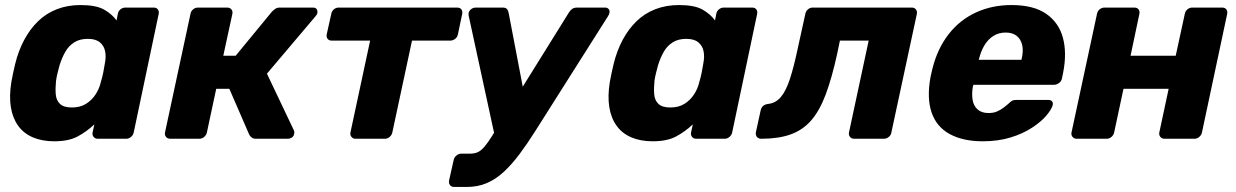

<svg xmlns="http://www.w3.org/2000/svg" viewBox="-20 -550 4897 761"><path d="M195 10Q147 10 110.5 -5.5Q74 -21 52 -51.5Q30 -82 23 -125.5Q16 -169 25 -225Q29 -245 32 -260.5Q35 -276 40 -296Q53 -349 76 -392Q99 -435 131 -466Q163 -497 205.5 -513.5Q248 -530 299 -530Q360 -530 391.5 -512.5Q423 -495 442 -469L447 -495Q449 -506 457.5 -513Q466 -520 477 -520H589Q600 -520 605.5 -513Q611 -506 609 -495L510 -25Q508 -15 499.5 -7.5Q491 0 480 0H367Q357 0 351 -7.5Q345 -15 347 -25L354 -57Q323 -28 287.5 -9Q252 10 195 10ZM265 -124Q298 -124 321 -138.5Q344 -153 359 -176Q374 -199 380 -226Q386 -246 389.5 -264Q393 -282 396 -301Q401 -326 396.5 -347.5Q392 -369 375.5 -382.5Q359 -396 328 -396Q296 -396 274 -382Q252 -368 238.5 -344Q225 -320 216 -291Q212 -276 208 -260Q204 -244 202 -229Q199 -200 201 -176Q203 -152 218 -138Q233 -124 265 -124Z M655 0Q644 0 638 -7.5Q632 -15 634 -25L735 -495Q737 -506 745.5 -513Q754 -520 765 -520H880Q891 -520 897 -513Q903 -506 901 -495L865 -329H914L1058 -504Q1063 -509 1070.5 -514.5Q1078 -520 1089 -520H1220Q1230 -520 1234.5 -514.5Q1239 -509 1238 -500Q1238 -494 1231 -486L1038 -258L1145 -33Q1146 -31 1146.5 -28Q1147 -25 1146 -20Q1145 -11 1137.5 -5.5Q1130 0 1120 0H994Q984 0 978 -4.5Q972 -9 968 -16L889 -198H837L800 -25Q798 -15 789.5 -7.5Q781 0 770 0Z M1389 0Q1379 0 1373 -7.5Q1367 -15 1369 -25L1447 -389H1295Q1284 -389 1278.5 -396Q1273 -403 1275 -414L1293 -495Q1295 -506 1303.5 -513Q1312 -520 1322 -520H1792Q1803 -520 1808.5 -513Q1814 -506 1812 -495L1795 -414Q1793 -403 1784 -396Q1775 -389 1764 -389H1613L1535 -25Q1533 -15 1524.5 -7.5Q1516 0 1505 0Z M1780 191Q1769 191 1763.5 183.5Q1758 176 1760 165L1778 85Q1780 74 1789 66.5Q1798 59 1808 59H1843Q1862 59 1875 52.5Q1888 46 1901 30.5Q1914 15 1931 -12L2234 -499Q2240 -509 2247.5 -514.5Q2255 -520 2268 -520H2378Q2387 -520 2392 -514.5Q2397 -509 2396 -501Q2395 -494 2390 -486L2100 -28Q2069 21 2039 61Q2009 101 1977.5 130.5Q1946 160 1910 175.5Q1874 191 1830 191ZM1941 -11 1838 -486Q1835 -499 1841 -507Q1844 -512 1850.5 -516Q1857 -520 1865 -520H1972Q1985 -520 1990 -513.5Q1995 -507 1996 -499L2066 -133Z M2567 10Q2519 10 2482.5 -5.5Q2446 -21 2424 -51.5Q2402 -82 2395 -125.5Q2388 -169 2397 -225Q2401 -245 2404 -260.5Q2407 -276 2412 -296Q2425 -349 2448 -392Q2471 -435 2503 -466Q2535 -497 2577.5 -513.5Q2620 -530 2671 -530Q2732 -530 2763.5 -512.5Q2795 -495 2814 -469L2819 -495Q2821 -506 2829.5 -513Q2838 -520 2849 -520H2961Q2972 -520 2977.5 -513Q2983 -506 2981 -495L2882 -25Q2880 -15 2871.5 -7.5Q2863 0 2852 0H2739Q2729 0 2723 -7.5Q2717 -15 2719 -25L2726 -57Q2695 -28 2659.5 -9Q2624 10 2567 10ZM2637 -124Q2670 -124 2693 -138.5Q2716 -153 2731 -176Q2746 -199 2752 -226Q2758 -246 2761.5 -264Q2765 -282 2768 -301Q2773 -326 2768.5 -347.5Q2764 -369 2747.5 -382.5Q2731 -396 2700 -396Q2668 -396 2646 -382Q2624 -368 2610.5 -344Q2597 -320 2588 -291Q2584 -276 2580 -260Q2576 -244 2574 -229Q2571 -200 2573 -176Q2575 -152 2590 -138Q2605 -124 2637 -124Z M2997 0Q2986 0 2980 -7.5Q2974 -15 2976 -26L2995 -113Q3000 -135 3024 -138Q3054 -141 3074.5 -165Q3095 -189 3110.5 -236Q3126 -283 3141 -354L3172 -495Q3174 -506 3182.5 -513Q3191 -520 3201 -520H3594Q3604 -520 3610 -513Q3616 -506 3614 -495L3513 -25Q3512 -15 3503 -7.5Q3494 0 3484 0H3365Q3355 0 3349 -7.5Q3343 -15 3345 -25L3423 -389H3309L3298 -336Q3277 -240 3252.5 -175Q3228 -110 3194.5 -72Q3161 -34 3113 -17Q3065 0 2997 0Z M3875 10Q3797 10 3744.5 -18.5Q3692 -47 3672.5 -104Q3653 -161 3668 -244Q3670 -251 3672 -262Q3674 -273 3676 -279Q3696 -358 3740 -414.5Q3784 -471 3848 -500.5Q3912 -530 3989 -530Q4077 -530 4127 -495Q4177 -460 4193 -400Q4209 -340 4194 -263L4189 -239Q4187 -228 4177.5 -221Q4168 -214 4158 -214H3838Q3838 -213 3837.5 -211Q3837 -209 3836 -207Q3831 -178 3835 -154Q3839 -130 3855 -116Q3871 -102 3898 -102Q3918 -102 3932.5 -108.5Q3947 -115 3958 -123.5Q3969 -132 3976 -138Q3987 -149 3993 -151.5Q3999 -154 4011 -154H4135Q4145 -154 4150 -148Q4155 -142 4152 -132Q4147 -115 4126.5 -91Q4106 -67 4070 -43.5Q4034 -20 3985 -5Q3936 10 3875 10ZM3859 -313H4028L4029 -315Q4037 -348 4031.5 -371.5Q4026 -395 4009.5 -408Q3993 -421 3966 -421Q3939 -421 3918 -408Q3897 -395 3882.5 -371.5Q3868 -348 3860 -315Z M4248 0Q4237 0 4231 -7.5Q4225 -15 4227 -25L4328 -495Q4330 -506 4338.5 -513Q4347 -520 4358 -520H4476Q4487 -520 4492.5 -513Q4498 -506 4496 -495L4461 -329H4640L4676 -495Q4678 -506 4686.5 -513Q4695 -520 4706 -520H4824Q4835 -520 4840.5 -513Q4846 -506 4844 -495L4744 -25Q4742 -15 4733.5 -7.5Q4725 0 4714 0H4596Q4585 0 4579 -7.5Q4573 -15 4575 -25L4612 -198H4433L4396 -25Q4394 -15 4385.5 -7.5Q4377 0 4366 0Z"/></svg>

Font: Rubik
Style: Bold Italic
Weight: 700
Italic angle: -12°
Designer: Hubert and Fischer
Foundry: Hubert and Fischer
Version: Version 2.300;gftools[0.9.30]